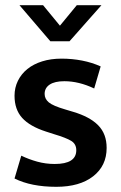

<svg xmlns="http://www.w3.org/2000/svg" viewBox="-20 -710 465 740"><path d="M343 -369Q284 -397 228 -397Q191 -397 171.5 -384Q152 -371 152 -348Q152 -329 168 -315.5Q184 -302 232 -288L262 -279Q326 -260 358.5 -227Q391 -194 391 -140Q391 -71 339 -30.5Q287 10 197 10Q100 10 36 -22L62 -110Q91 -96 123.5 -87Q156 -78 191 -78Q274 -78 274 -131Q274 -155 254.5 -167Q235 -179 188 -193L157 -203Q95 -223 65.5 -255.5Q36 -288 36 -341Q36 -372 49 -398.5Q62 -425 85.5 -444Q109 -463 142.5 -473.5Q176 -484 217 -484Q258 -484 296.5 -476.5Q335 -469 368 -454ZM55 -690H146L211 -611L276 -690H371L248 -551H174Z"/></svg>

Font: Mukta SemiBold
Style: Regular
Weight: 600
Designer: Girish Dalvi and Yashodeep Gholap
Foundry: Ek Type
Version: Version 2.538;PS 1.002;hotconv 16.6.51;makeotf.lib2.5.65220;